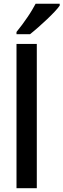

<svg xmlns="http://www.w3.org/2000/svg" viewBox="-20 -991 334 1011"><path d="M173.8 -759.8V0H66.9V-759.8ZM66.9 -811V-822.8Q81.5 -840.3 96.4 -860.6Q111.3 -880.9 125 -900.9Q138.7 -920.9 149.4 -939.2Q160.2 -957.5 167.5 -971.2H294.4V-961.4Q285.2 -948.2 267.6 -929.4Q250 -910.6 227.8 -889.6Q205.6 -868.7 182.4 -848.1Q159.2 -827.6 138.2 -811Z"/></svg>

Font: Open Sans
Style: Regular
Weight: 600
Width: 3
Foundry: Ascender Corporation
Version: Version 1.000